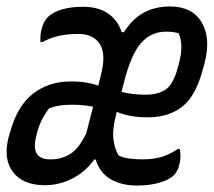

<svg xmlns="http://www.w3.org/2000/svg" viewBox="-34 -563 661 594"><path d="M223 -542Q272 -542 302 -520Q332 -498 342 -464L349 -463Q376 -505 411 -524Q446 -543 492 -543Q560 -543 589.5 -494.5Q619 -446 599 -368Q598 -364 597 -360.5Q596 -357 595 -354Q573 -267 530.5 -233.5Q488 -200 423 -200Q393 -200 369.5 -204.5Q346 -209 327 -217L325 -208Q313 -160 317 -131Q321 -102 333 -82Q347 -75 366.5 -72.5Q386 -70 406 -70Q441 -70 466 -77.5Q491 -85 516 -102H522Q526 -84 523 -65Q518 -30 497 -15Q480 -3 452.5 4Q425 11 389 11Q342 11 308.5 -8.5Q275 -28 262 -69L258 -70Q230 -31 189.5 -10.5Q149 10 105 10Q37 10 6 -31Q-25 -72 -7 -140L-3 -153Q19 -235 68 -273Q117 -311 185 -311Q213 -311 233.5 -307.5Q254 -304 270 -298L278 -330Q295 -395 275 -426.5Q255 -458 208 -458Q174 -458 148 -452Q122 -446 97 -433H91Q91 -439 91 -447Q91 -455 93 -466Q96 -481 102 -493Q108 -505 118 -514Q134 -527 160 -534.5Q186 -542 223 -542ZM349 -306 342 -279Q374 -270 416 -270Q457 -270 481 -288Q505 -306 519 -365Q527 -393 527 -417Q527 -441 519 -460Q509 -463 499.5 -464Q490 -465 479 -465Q433 -465 402 -429.5Q371 -394 349 -306ZM121 -70H124Q156 -70 183 -86.5Q210 -103 233 -151L254 -233Q238 -236 222.5 -237.5Q207 -239 189 -239Q165 -239 148 -236Q131 -233 118 -228Q90 -191 80 -150L78 -141Q60 -70 121 -70Z"/></svg>

Font: Recursive Mn Csl St
Style: Italic
Weight: 400
Italic angle: -15°
Monospace: yes
Version: Version 1.079;hotconv 1.0.112;makeotfexe 2.5.65598; ttfautoh